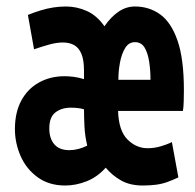

<svg xmlns="http://www.w3.org/2000/svg" viewBox="-20 -560 600 592"><path d="M181 12Q131 12 96 -13.5Q61 -39 43.5 -79Q26 -119 26 -162Q26 -213 45.5 -249.5Q65 -286 100 -305.5Q135 -325 179 -325Q193 -325 208 -323Q223 -321 239 -316V-342Q239 -375 231 -394Q223 -413 208.5 -421Q194 -429 174 -429Q155 -429 133 -423Q111 -417 85 -408L66 -514Q86 -522 105.5 -528Q125 -534 144.5 -537Q164 -540 183 -540Q217 -540 248 -526Q279 -512 302 -479Q322 -508 345.5 -524Q369 -540 396 -540Q440 -540 474 -515.5Q508 -491 527.5 -434.5Q547 -378 547 -282Q547 -269 546.5 -249Q546 -229 544 -218H344Q346 -157 373 -130Q400 -103 435 -103Q455 -103 474.5 -108.5Q494 -114 510 -122L530 -13Q513 -5 496.5 1Q480 7 461.5 9.5Q443 12 420 12Q381 12 353.5 -3.5Q326 -19 306 -43Q280 -14 247 -1Q214 12 181 12ZM194 -97Q207 -97 221 -100.5Q235 -104 249 -111Q242 -140 240.5 -169Q239 -198 239 -223Q229 -226 218.5 -227Q208 -228 198 -228Q170 -228 151 -213.5Q132 -199 132 -164Q132 -133 147.5 -115Q163 -97 194 -97ZM345 -314H444Q444 -343 440 -369.5Q436 -396 426 -413Q416 -430 396 -430Q377 -430 366 -412Q355 -394 350 -367.5Q345 -341 345 -314Z"/></svg>

Font: Ubuntu Sans Mono
Style: Bold
Weight: 700
Monospace: yes
Designer: Dalton Maag Ltd
Foundry: Dalton Maag Ltd
Version: Version 1.006